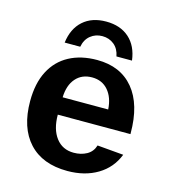

<svg xmlns="http://www.w3.org/2000/svg" viewBox="-110 -816 819 915"><g transform="rotate(15 300.0 -358.0)"><path d="M305.7 9.8Q182.6 9.8 115.7 -62.7Q48.8 -135.3 48.8 -266.6Q48.8 -354.5 80.3 -415Q111.8 -475.6 169.9 -506.8Q228 -538.1 307.6 -538.1Q423.3 -538.1 487.3 -460.9Q551.3 -383.8 551.3 -241.7V-237.8H192.9Q192.9 -166 224.9 -124Q256.8 -82 312.5 -82Q348.6 -82 376.5 -97.4Q404.3 -112.8 414.1 -145L543.5 -133.8Q516.6 -64.9 454.1 -27.6Q391.6 9.8 305.7 9.8ZM305.7 -451.7Q255.4 -451.7 225.6 -417.7Q195.8 -383.8 193.8 -323.7H418.5Q415 -382.3 385 -417Q355 -451.7 305.7 -451.7ZM301.8 -654.3Q268.6 -654.3 243.9 -634.5Q219.2 -614.7 212.4 -578.1H135.7Q144.5 -648.4 188 -687.3Q231.4 -726.1 301.8 -726.1Q372.1 -726.1 415.5 -687.3Q459 -648.4 467.8 -578.1H391.1Q384.3 -614.7 359.9 -634.5Q335.4 -654.3 301.8 -654.3Z"/></g></svg>

Font: Cousine
Style: Bold
Weight: 700
Monospace: yes
Designer: Steve Matteson
Foundry: Ascender Corporation
Version: Version 1.20